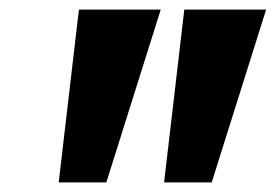

<svg xmlns="http://www.w3.org/2000/svg" viewBox="-20 -678 573 399"><path d="M102 -299 144 -658H314L201 -299ZM321 -299 363 -658H533L420 -299Z"/></svg>

Font: Ysabeau Infant Black
Style: Italic
Weight: 900
Italic angle: -12°
Designer: Christian Thalmann (Catharsis Fonts)
Version: Version 2.001;gftools[0.9.30]; featfreeze: ss01,ss02,lnum